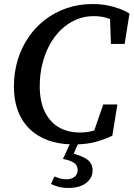

<svg xmlns="http://www.w3.org/2000/svg" viewBox="-20 -700 662 952"><path d="M347 16Q254 16 187 -18Q120 -52 84.5 -116.5Q49 -181 49 -272Q49 -340 67.5 -401.5Q86 -463 120.5 -514Q155 -565 203 -602Q251 -639 310.5 -659.5Q370 -680 439 -680Q478 -680 511.5 -673.5Q545 -667 573 -656.5Q601 -646 622 -633L598 -482H530L525 -627L574 -579Q549 -598 516.5 -609Q484 -620 444 -620Q397 -620 356 -602Q315 -584 282 -552Q249 -520 225.5 -476.5Q202 -433 189.5 -381Q177 -329 177 -273Q177 -199 201.5 -147.5Q226 -96 270.5 -69.5Q315 -43 377 -43Q411 -43 442 -51.5Q473 -60 503 -75L439 -29L492 -182H562L537 -27Q504 -11 458 2.5Q412 16 347 16ZM292 88 333 0H373L336 83L326 57Q381 70 410 89Q439 108 439 146Q439 182 407.5 207Q376 232 319 232Q291 232 268 225.5Q245 219 233 212L250 175Q262 180 276.5 184.5Q291 189 309 189Q335 189 350 176.5Q365 164 365 143Q365 120 347 107.5Q329 95 292 88Z"/></svg>

Font: Source Serif 4 SemiBold
Style: Italic
Weight: 600
Italic angle: -12°
Designer: Frank Grießhammer
Foundry: Adobe Systems Incorporated
Version: Version 4.004;hotconv 1.0.116;makeotfexe 2.5.65601